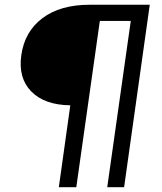

<svg xmlns="http://www.w3.org/2000/svg" viewBox="-20 -680 677 800"><path d="M604 -660.2 497.1 100.1H426.8L524.9 -592.8H396L297.9 100.1H225.1L272.9 -241.2Q165 -242.7 110.1 -299.1Q55.2 -355.5 68.8 -450.2Q82.5 -548.3 156.7 -604.2Q231 -660.2 353 -660.2Z"/></svg>

Font: Human Sans
Style: Italic
Weight: 400
Italic angle: -8°
Designer: Tim Radville
Foundry: Continuum
Version: Version 1.000;FEAKit 1.0